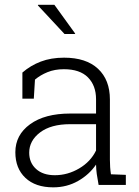

<svg xmlns="http://www.w3.org/2000/svg" viewBox="-20 -782 588 812"><path d="M205.1 10.3Q129.9 10.3 87.4 -29.8Q44.9 -69.8 44.9 -138.2Q44.9 -211.4 107.2 -256.6Q169.4 -301.8 276.9 -301.8H386.2V-362.3Q386.2 -419.9 352.1 -454.6Q317.9 -489.3 250 -489.3Q211.4 -489.3 180.9 -476.8Q150.4 -464.4 127.9 -445.3L123 -364.7H74.7V-475.1Q108.9 -504.9 152.3 -521.5Q195.8 -538.1 251 -538.1Q344.2 -538.1 394.5 -491.2Q444.8 -444.3 444.8 -361.3V-106.4Q444.8 -90.8 445.8 -75.4Q446.8 -60.1 449.2 -44.9L512.2 -42.5V0H397Q391.6 -28.8 389.2 -46.4Q386.7 -64 386.2 -85.9Q357.4 -43.5 310.1 -16.6Q262.7 10.3 205.1 10.3ZM211.9 -41Q266.1 -41 314.7 -69.6Q363.3 -98.1 386.2 -145.5V-256.8H276.4Q195.3 -256.8 149.4 -221.9Q103.5 -187 103.5 -136.2Q103.5 -93.8 132.6 -67.4Q161.6 -41 211.9 -41ZM298.3 -639.6 295.9 -638.2H252.9L140.1 -759.3L141.1 -761.7H210Z"/></svg>

Font: Roboto Slab Light
Style: Regular
Weight: 300
Designer: Google
Version: Version 2.000; ttfautohint (v1.8.1.43-b0c9)